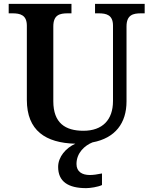

<svg xmlns="http://www.w3.org/2000/svg" viewBox="-20 -734 785 994"><path d="M426 240C447 240 487 234 508 224V164C484 169 463 172 445 172C405 172 376 155 376 115C376 57 419 19 459 3C577 -19 635 -97 635 -209V-597C635 -657 669 -665 710 -665H729V-714H472V-665H490C531 -665 565 -657 565 -601V-211C565 -113 510 -57 412 -57C318 -57 256 -97 256 -210V-597C256 -657 289 -665 331 -665H350V-714H25V-665H44C84 -665 119 -657 119 -601V-217C119 -58 216 6 370 10C321 32 281 78 281 130C281 206 333 240 426 240Z"/></svg>

Font: Noto Serif Lao SemiBold
Style: Regular
Weight: 600
Designer: Monotype Design Team
Foundry: Monotype Imaging Inc.
Version: Version 2.003